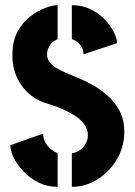

<svg xmlns="http://www.w3.org/2000/svg" viewBox="-20 -720 521 743"><path d="M258 3V-127Q269 -128 280 -133.5Q291 -139 300 -148.5Q309 -158 314.5 -170Q320 -182 320 -196Q320 -221 305 -240.5Q290 -260 266.5 -274.5Q243 -289 219 -299Q195 -309 176 -315Q157 -321 151 -323Q122 -332 93.5 -356Q65 -380 46.5 -418.5Q28 -457 28 -507Q28 -560 47.5 -596.5Q67 -633 96 -655.5Q125 -678 154.5 -689Q184 -700 203 -700V-568Q195 -565 187.5 -560Q180 -555 174.5 -547Q169 -539 165.5 -530Q162 -521 162 -511Q162 -493 171.5 -480Q181 -467 198 -457Q215 -447 236.5 -437.5Q258 -428 283 -418Q308 -408 333 -394Q365 -377 394 -352Q423 -327 442 -292.5Q461 -258 461 -210Q461 -153 433 -104.5Q405 -56 358.5 -26.5Q312 3 258 3ZM203 3Q162 3 128.5 -14Q95 -31 70.5 -57Q46 -83 33 -110Q20 -137 20 -158L147 -203Q147 -183 156 -167.5Q165 -152 178 -142Q191 -132 203 -127ZM303 -510Q303 -527 295.5 -539Q288 -551 278 -558.5Q268 -566 258 -568V-700Q298 -700 330 -684.5Q362 -669 385 -645Q408 -621 420.5 -596Q433 -571 433 -553Z"/></svg>

Font: Stick No Bills ExtraBold
Style: Regular
Weight: 800
Version: Version 2.000